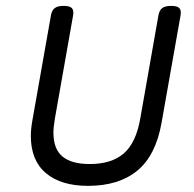

<svg xmlns="http://www.w3.org/2000/svg" viewBox="-20 -604 640 635"><path d="M545.4 -584.5Q525.9 -584.5 516.4 -577.1Q506.8 -569.8 503.9 -552.7L443.8 -211.4Q429.7 -131.3 389.2 -96.4Q348.6 -61.5 276.9 -61.5Q216.8 -61.5 186.8 -86.2Q156.7 -110.8 156.7 -165.5Q156.7 -183.1 161.6 -212.4L221.7 -552.7Q224.6 -569.8 217.8 -577.1Q210.9 -584.5 190.9 -584.5H189.9Q170.4 -584.5 160.9 -577.1Q151.4 -569.8 148.4 -552.7L87.4 -207.5Q82 -177.7 82 -154.3Q82 -73.2 132.1 -31.2Q182.1 10.7 271 10.7Q373 10.7 434.1 -39.6Q495.1 -89.8 514.2 -197.3L577.1 -552.7Q580.1 -569.8 573.2 -577.1Q566.4 -584.5 546.4 -584.5Z"/></svg>

Font: Courier Prime Sans
Style: Regular
Weight: 300
Italic angle: -10°
Designer: Alan Dague-Greene
Foundry: Quote-Unquote Apps
Version: Version 3.23